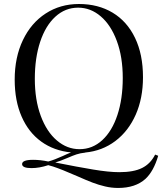

<svg xmlns="http://www.w3.org/2000/svg" viewBox="-20 -742 803 950"><path d="M699.7 143.1Q649.9 188 564.5 188Q531.7 188 499.8 180.4Q467.8 172.9 438.2 161.6Q408.7 150.4 363.8 130.4Q283.2 95.2 242.7 82Q231.4 78.6 229 78.1L218.8 75.2Q174.8 89.8 135.7 89.8Q89.4 89.8 89.4 69.8Q89.4 48.8 143.6 48.8Q179.7 48.8 218.8 57.1Q249.5 48.8 291 29.8Q312.5 19.5 331.5 12.2Q247.1 3.9 184.3 -41.3Q121.6 -86.4 87.2 -164.8Q52.7 -243.2 52.7 -348.1Q52.7 -458.5 93.3 -543.5Q133.8 -628.4 206.1 -675.3Q278.3 -722.2 370.6 -722.2Q465.8 -722.2 537.4 -679.2Q608.9 -636.2 648.2 -554.4Q687.5 -472.7 687.5 -359.9Q687.5 -255.9 651.4 -174.3Q615.2 -92.8 550.3 -43.9Q485.4 4.9 401.4 12.7V13.2Q377 15.6 358.2 22Q339.4 28.3 313.5 39.6Q278.3 54.7 253.4 62Q363.3 84 441.2 96.9Q519 109.9 570.3 109.9Q641.6 109.9 683.1 89.1Q724.6 68.4 747.6 22.9L762.7 28.8Q740.2 105.5 699.7 143.1ZM373.5 -3.9Q437.5 -3.9 486.1 -48.6Q534.7 -93.3 561 -173.1Q587.4 -252.9 587.4 -356Q587.4 -460 558.1 -539.1Q528.8 -618.2 478.5 -661.1Q428.2 -704.1 366.7 -704.1Q302.7 -704.1 253.9 -659.4Q205.1 -614.7 178.7 -534.9Q152.3 -455.1 152.3 -352.1Q152.3 -248 181.6 -168.9Q210.9 -89.8 261.5 -46.9Q312 -3.9 373.5 -3.9Z"/></svg>

Font: TypoPRO Playfair Display
Style: Regular
Weight: 400
Designer: Claus Eggers Sørensen
Foundry: Claus Eggers Sørensen
Version: Version 1.004;PS 001.004;hotconv 1.0.70;makeotf.lib2.5.58329